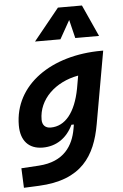

<svg xmlns="http://www.w3.org/2000/svg" viewBox="-65 -840 717 1120"><g transform="rotate(-5 293.0 -280.0)"><path d="M28.8 234.4 116.7 230.5C367.7 219.2 451.7 85 483.9 -98.1L559.1 -522.5H549.8C254.4 -522.5 30.8 -368.2 30.8 -130.4C30.8 -41 77.1 10.3 159.2 10.3C238.3 10.3 300.8 -32.2 336.9 -107.9H351.1L346.7 -82.5C330.1 12.7 275.9 104 126.5 113.3L23.9 119.6ZM458.5 -795.4H317.9L167.5 -609.9H316.4L377 -717.8L403.3 -609.9H542.5ZM400.9 -390.1 387.7 -314.9C361.3 -176.8 300.3 -102.1 215.3 -102.1C184.1 -102.1 166 -120.6 166 -152.3C166 -271.5 265.6 -365.7 400.9 -390.1Z"/></g></svg>

Font: Cascadia Code NF
Style: Bold Italic
Weight: 700
Italic angle: -10°
Monospace: yes
Designer: Aaron Bell
Foundry: Saja Typeworks
Version: Version 2404.023